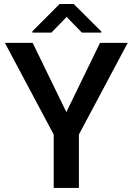

<svg xmlns="http://www.w3.org/2000/svg" viewBox="-20 -921 651 941"><path d="M3.9 -710.9 243.2 -261.7V0H366.7V-261.7L606 -710.9H470.2L305.2 -371.6L140.1 -710.9ZM272 -901.4 138.7 -767.6V-761.2H231.9L306.6 -837.9L381.3 -761.2H476.6V-766.6L341.3 -901.4Z"/></svg>

Font: Vazirmatn Medium
Style: Regular
Weight: 500
Designer: Saber Rastikerdar
Foundry: Saber Rastikerdar
Version: Version 33.003